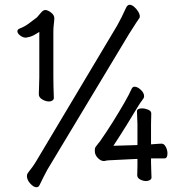

<svg xmlns="http://www.w3.org/2000/svg" viewBox="-20 -751 770 806"><path d="M472 -644Q480 -658 490.5 -679Q501 -700 509 -718Q515 -731 524 -731Q533 -731 543 -722.5Q553 -714 560 -702.5Q567 -691 567 -682Q567 -679 565 -675Q553 -658 541.5 -639.5Q530 -621 522 -609L179 -39Q171 -25 162.5 -7.5Q154 10 146 26Q142 35 133 35Q121 35 107 19.5Q93 4 93 -12Q93 -20 97 -25Q106 -36 116 -50Q126 -64 133 -76ZM206 -340Q206 -333 200 -329Q194 -325 186 -325Q172 -325 157.5 -333.5Q143 -342 143 -355V-356Q143 -368 144 -390.5Q145 -413 145 -426V-617Q131 -608 119.5 -602Q108 -596 94 -594Q92 -593 88 -593Q76 -593 64.5 -602Q53 -611 53 -620Q53 -627 62 -631Q83 -639 100.5 -652Q118 -665 135 -678Q140 -683 150.5 -696Q161 -709 170 -709Q180 -709 194 -698.5Q208 -688 208 -675Q208 -665 206 -650Q204 -635 204 -618V-431Q204 -415 204.5 -389Q205 -363 206 -341ZM614 -86V-70Q614 -54 615 -34Q616 -14 616 -6Q616 1 609 5Q602 9 593 9Q581 9 568.5 2.5Q556 -4 556 -16Q556 -20 556.5 -32Q557 -44 557 -56Q557 -68 557 -71V-84L436 -78Q430 -78 418 -75H416Q403 -75 390.5 -88Q378 -101 378 -117Q378 -122 378.5 -126.5Q379 -131 382 -135Q387 -142 391.5 -147.5Q396 -153 400 -158Q428 -198 454.5 -240.5Q481 -283 502 -319.5Q523 -356 533 -379Q537 -387 545 -387Q557 -387 571 -374Q585 -361 585 -347Q585 -341 581 -336Q575 -328 569.5 -320Q564 -312 561 -307Q539 -270 511 -225Q483 -180 456 -139L557 -142V-229Q557 -237 556 -255.5Q555 -274 555 -284Q555 -296 577 -296Q589 -296 602 -290.5Q615 -285 615 -275Q615 -269 614.5 -253.5Q614 -238 614 -229V-145Q624 -146 639 -147Q654 -148 658 -148Q669 -148 676 -134.5Q683 -121 683 -107Q683 -86 670 -86Z"/></svg>

Font: Moon Stars Kai T HW
Style: Regular
Weight: 400
Designer: GuiWonder
Version: Version 1.101